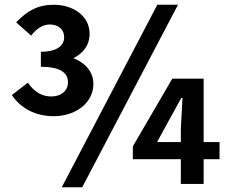

<svg xmlns="http://www.w3.org/2000/svg" viewBox="-20 -774 961 808"><path d="M206 -285C296 -285 373 -339 373 -421C373 -474 336 -511 289 -529C331 -551 357 -584 357 -632C357 -708 287 -754 206 -754C139 -754 94 -728 48 -680L111 -624C132 -651 158 -671 189 -671C226 -671 250 -650 250 -617C250 -578 213 -556 152 -556V-493C228 -493 266 -471 266 -428C266 -390 235 -368 196 -368C156 -368 125 -387 97 -426L30 -374C67 -318 130 -285 206 -285ZM240 14H326L729 -754H642ZM741 0H837V-104H904V-176H837V-443H705L539 -158V-104H741ZM741 -176H641L694 -273L743 -362H748L741 -232Z"/></svg>

Font: Noto Sans Mono CJK SC
Style: Bold
Weight: 700
Designer: Ryoko NISHIZUKA 西塚涼子 (kana, bopomofo & ideographs); Paul D. Hunt (Latin, Greek & Cyrillic); Sandoll Communications 산돌커뮤니
Foundry: Adobe
Version: Version 2.004;hotconv 1.0.118;makeotfexe 2.5.65603